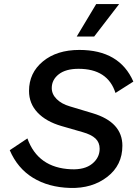

<svg xmlns="http://www.w3.org/2000/svg" viewBox="-20 -917 679 946"><path d="M454 -897H567L444 -737H358ZM326 9Q219 6 142.5 -41Q66 -88 28 -177L115 -235Q167 -90 330 -83Q397 -80 434 -110Q471 -140 471 -184Q471 -215 450.5 -234.5Q430 -254 387 -266L283 -296Q207 -318 165 -362.5Q123 -407 123 -469Q123 -558 191.5 -614.5Q260 -671 371 -671Q569 -671 637 -515L549 -459Q511 -578 367 -578Q304 -578 269.5 -551Q235 -524 235 -483Q235 -453 259 -429Q283 -405 324 -393L437 -359Q583 -315 583 -199Q583 -103 508.5 -45.5Q434 12 326 9Z"/></svg>

Font: Elaine Sans Medium
Style: Italic
Weight: 500
Italic angle: -13°
Designer: Wei Huang
Foundry: Wei Huang
Version: Version 2.001;December 24, 2019;FontCreator 12.0.0.2547 64-b